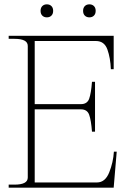

<svg xmlns="http://www.w3.org/2000/svg" viewBox="-20 -865 598 885"><path d="M167 -815Q167 -829 175 -837Q183 -845 196 -845Q209 -845 217 -837Q225 -829 225 -815Q225 -801 217 -793Q209 -785 196 -785Q183 -785 175 -793Q167 -801 167 -815ZM363 -815Q363 -829 371 -837Q379 -845 392 -845Q405 -845 413 -837Q421 -829 421 -815Q421 -801 413 -793Q405 -785 392 -785Q379 -785 371 -793Q363 -801 363 -815ZM518 -166 504 0H20V-14H47Q77 -14 92.5 -22Q108 -30 108 -47V-653Q108 -670 92.5 -678Q77 -686 47 -686H20V-700H504V-546H491Q489 -598 475 -637Q461 -676 422 -676H140V-385H353Q382 -385 391 -410Q400 -435 404 -488H418V-258H404Q400 -311 391 -336Q382 -361 353 -361H140V-24H427Q465 -24 483.5 -70.5Q502 -117 505 -166Z"/></svg>

Font: Taviraj Thin
Style: Regular
Weight: 250
Designer: Katatrad Team
Foundry: CadsonDemak
Version: Version 1.001